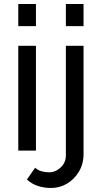

<svg xmlns="http://www.w3.org/2000/svg" viewBox="-20 -750 507 956"><path d="M71 -620V-730H159V-620ZM71 0V-522H159V0ZM308 -620V-730H396V-620ZM234 186Q200 186 169 176Q138 166 114 144L155 85Q169 98 187.5 103Q206 108 224 108Q256 108 282 84Q308 60 308 23V-522H396V17Q396 66 373 104.5Q350 143 313.5 164.5Q277 186 234 186Z"/></svg>

Font: Raleway Medium
Style: Regular
Weight: 500
Designer: Matt McInerney, Pablo Impallari, Rodrigo Fuenzalida
Foundry: Matt McInerney, Pablo Impallari, Rodrigo Fuenzalida
Version: Version 4.026